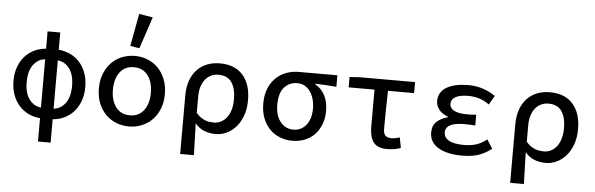

<svg xmlns="http://www.w3.org/2000/svg" viewBox="-57 -1010 4313 1391"><g transform="rotate(5 2100.0 -314.5)"><path d="M135 -245Q135 -164 168.5 -119Q202 -74 254 -69V-420Q202 -415 168.5 -370Q135 -325 135 -245ZM465 -245Q465 -325 431.5 -370Q398 -415 346 -420V-69Q398 -74 431.5 -119Q465 -164 465 -245ZM254 178V8Q211 5 172 -13Q133 -31 103.5 -63Q74 -95 56.5 -140.5Q39 -186 39 -245Q39 -303 56.5 -349Q74 -395 103.5 -426.5Q133 -458 172 -476Q211 -494 254 -497V-623H346V-497Q389 -494 428 -476Q467 -458 496.5 -426.5Q526 -395 543.5 -349Q561 -303 561 -245Q561 -186 543.5 -140.5Q526 -95 496.5 -63Q467 -31 428 -13Q389 5 346 8V178Z M900 12Q852 12 808.5 -5Q765 -22 732 -55Q699 -88 679.5 -135.5Q660 -183 660 -244Q660 -305 679.5 -353Q699 -401 732 -434Q765 -467 808.5 -484Q852 -501 900 -501Q948 -501 991.5 -484Q1035 -467 1068 -434Q1101 -401 1120.5 -353Q1140 -305 1140 -244Q1140 -183 1120.5 -135.5Q1101 -88 1068 -55Q1035 -22 991.5 -5Q948 12 900 12ZM900 -69Q965 -69 1001.5 -117Q1038 -165 1038 -244Q1038 -323 1001.5 -371Q965 -419 900 -419Q835 -419 798.5 -371Q762 -323 762 -244Q762 -165 798.5 -117Q835 -69 900 -69ZM927 -559 860 -570 904 -807 1004 -790Z M1288 178V-245Q1288 -310 1306 -358.5Q1324 -407 1355.5 -438.5Q1387 -470 1428.5 -485.5Q1470 -501 1518 -501Q1627 -501 1685.5 -435Q1744 -369 1744 -252Q1744 -189 1726 -140Q1708 -91 1678.5 -57.5Q1649 -24 1610.5 -6Q1572 12 1532 12Q1491 12 1452 -1.5Q1413 -15 1381 -53Q1383 10 1384.5 63.5Q1386 117 1388 178ZM1512 -70Q1539 -70 1562.5 -82Q1586 -94 1604 -117Q1622 -140 1632 -173.5Q1642 -207 1642 -251Q1642 -328 1611.5 -373Q1581 -418 1514 -418Q1487 -418 1463 -407Q1439 -396 1421 -375Q1403 -354 1392.5 -322Q1382 -290 1382 -248V-129Q1398 -110 1414.5 -98.5Q1431 -87 1447.5 -80.5Q1464 -74 1480 -72Q1496 -70 1512 -70Z M2088 12Q2041 12 1998.5 -4.5Q1956 -21 1924.5 -53Q1893 -85 1874.5 -131.5Q1856 -178 1856 -239Q1856 -303 1876 -350Q1896 -397 1929 -428Q1962 -459 2004.5 -474Q2047 -489 2093 -489H2373V-405Q2331 -409 2296 -411Q2261 -413 2219 -414V-410Q2264 -385 2289 -338Q2314 -291 2314 -225Q2314 -169 2296.5 -125Q2279 -81 2249 -50.5Q2219 -20 2177.5 -4Q2136 12 2088 12ZM2089 -69Q2146 -69 2182 -113Q2218 -157 2218 -234Q2218 -268 2209.5 -299.5Q2201 -331 2184.5 -355Q2168 -379 2144.5 -393Q2121 -407 2090 -407Q2033 -407 1995.5 -366.5Q1958 -326 1958 -239Q1958 -160 1995 -114.5Q2032 -69 2089 -69Z M2778 12Q2707 12 2678.5 -27Q2650 -66 2650 -138V-409H2462V-484L2533 -489H2938V-409H2748Q2746 -335 2745 -265Q2744 -195 2744 -132Q2744 -98 2758.5 -83.5Q2773 -69 2802 -69Q2817 -69 2831.5 -72Q2846 -75 2863 -80L2877 -5Q2858 3 2832.5 7.5Q2807 12 2778 12Z M3323 12Q3213 12 3149.5 -26.5Q3086 -65 3086 -136Q3086 -188 3117.5 -215.5Q3149 -243 3197 -256V-260Q3153 -276 3131 -305Q3109 -334 3109 -367Q3109 -401 3125 -426.5Q3141 -452 3170 -468.5Q3199 -485 3239 -493Q3279 -501 3327 -501Q3381 -501 3430.5 -485Q3480 -469 3522 -439L3484 -374Q3449 -400 3411 -411.5Q3373 -423 3331 -423Q3271 -423 3239 -405.5Q3207 -388 3207 -354Q3207 -324 3238.5 -306.5Q3270 -289 3337 -289Q3365 -289 3400 -292V-214Q3358 -217 3322 -217Q3184 -217 3184 -145Q3184 -108 3220 -87Q3256 -66 3333 -66Q3375 -66 3414.5 -77Q3454 -88 3496 -121L3537 -56Q3510 -36 3484.5 -22.5Q3459 -9 3433 -1.5Q3407 6 3380 9Q3353 12 3323 12Z M3688 178V-245Q3688 -310 3706 -358.5Q3724 -407 3755.5 -438.5Q3787 -470 3828.5 -485.5Q3870 -501 3918 -501Q4027 -501 4085.5 -435Q4144 -369 4144 -252Q4144 -189 4126 -140Q4108 -91 4078.5 -57.5Q4049 -24 4010.5 -6Q3972 12 3932 12Q3891 12 3852 -1.5Q3813 -15 3781 -53Q3783 10 3784.5 63.5Q3786 117 3788 178ZM3912 -70Q3939 -70 3962.5 -82Q3986 -94 4004 -117Q4022 -140 4032 -173.5Q4042 -207 4042 -251Q4042 -328 4011.5 -373Q3981 -418 3914 -418Q3887 -418 3863 -407Q3839 -396 3821 -375Q3803 -354 3792.5 -322Q3782 -290 3782 -248V-129Q3798 -110 3814.5 -98.5Q3831 -87 3847.5 -80.5Q3864 -74 3880 -72Q3896 -70 3912 -70Z"/></g></svg>

Font: Source Code Pro Medium
Style: Regular
Weight: 500
Monospace: yes
Designer: Paul D. Hunt, Teo Tuominen
Foundry: Adobe Systems Incorporated
Version: Version 2.030;PS 1.000;hotconv 16.6.51;makeotf.lib2.5.65220